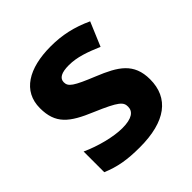

<svg xmlns="http://www.w3.org/2000/svg" viewBox="-156 -770 808 808"><g transform="rotate(-45 248.5 -366.0)"><path d="M459 -255C459 -352 400 -387 307 -425C211 -464 193 -477 193 -503C193 -527 215 -539 259 -539C308 -539 354 -522 408 -499L453 -606C388 -636 329 -649 261 -649C130 -649 45 -598 45 -497C45 -404 91 -368 194 -325C300 -280 312 -266 312 -239C312 -211 289 -192 231 -192C179 -192 105 -211 46 -238V-115C101 -92 150 -83 226 -83C380 -83 459 -144 459 -255Z"/></g></svg>

Font: Noto Sans Telugu UI
Style: Bold
Weight: 700
Designer: Jelle Bosma - Monotype Design Team
Foundry: Monotype Imaging Inc.
Version: Version 2.005